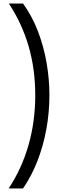

<svg xmlns="http://www.w3.org/2000/svg" viewBox="-20 -820 356 1084"><path d="M259 -283Q259 -185 241.5 -89.5Q224 6 190.5 91Q157 176 110 244H29Q103 132 141 -1Q179 -134 179 -282Q179 -430 141.5 -559Q104 -688 30 -800H110Q161 -730 194 -644Q227 -558 243 -465.5Q259 -373 259 -283Z"/></svg>

Font: Noto Sans Tamil ExtraCondensed
Style: Regular
Weight: 400
Width: 2
Designer: Jelle Bosma - Monotype Design Team
Foundry: Monotype Imaging Inc.
Version: Version 2.004